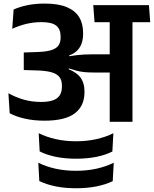

<svg xmlns="http://www.w3.org/2000/svg" viewBox="-20 -666 842 1050"><path d="M801.5 -544.5 794.5 -638H490L497 -544.5ZM580 0H704.5V-578.5H580ZM26 -156 33 -46.5Q70.5 -27 118.8 -16.5Q167 -6 223.5 -6Q336 -6 389 -46.2Q442 -86.5 442 -161.5V-167Q442 -202.5 428.2 -229.2Q414.5 -256 381.2 -275Q348 -294 289.5 -306L288 -350.5Q341.5 -353 373.8 -369.5Q406 -386 420.2 -414Q434.5 -442 434.5 -479.5V-486Q434.5 -536.5 412.8 -572.2Q391 -608 344.8 -627.2Q298.5 -646.5 225.5 -646.5Q173.5 -646.5 130.8 -637.8Q88 -629 54.5 -614L47 -508.5Q84.5 -526 124.5 -535.5Q164.5 -545 207 -545Q264 -545 287.8 -525.5Q311.5 -506 311.5 -466V-460.5Q311.5 -434 299.8 -417.2Q288 -400.5 260.2 -391.8Q232.5 -383 184 -381.5L110 -379V-283L190 -280.5Q236.5 -278.5 264.8 -269.8Q293 -261 305.8 -243.8Q318.5 -226.5 318.5 -199.5V-192Q318.5 -163 306.5 -144.5Q294.5 -126 269.2 -117.2Q244 -108.5 204 -108.5Q154 -108.5 109.8 -121.2Q65.5 -134 26 -156ZM282.5 -360V-296.5L354 -280.5L357 -292Q378.5 -285 397.2 -279.8Q416 -274.5 438.2 -272Q460.5 -269.5 491.5 -269.5H623.5V-369H489.5Q460.5 -369 438.8 -367.8Q417 -366.5 398.2 -364.2Q379.5 -362 358.5 -358.5L357.5 -367ZM396 202Q456.5 202 507.2 191.8Q558 181.5 594.5 162.5L600 62.5Q558 83.5 506.8 95Q455.5 106.5 395.5 106.5Q336 106.5 284.5 94.8Q233 83 191.5 62.5L197 162Q234 181 284.5 191.5Q335 202 396 202ZM396 363.5Q457.5 363.5 508.2 353.2Q559 343 596.5 324.5L602 224Q559.5 245 507.8 256.5Q456 268 395.5 268Q335.5 268 283.5 256.5Q231.5 245 189.5 224L195 324Q232.5 342.5 283.2 353Q334 363.5 396 363.5Z"/></svg>

Font: Anek Devanagari SemiBold
Style: Regular
Weight: 600
Designer: Kailash Malviya (Devanagari) & Yesha Goshar (Latin)
Foundry: Ek Type
Version: Version 1.003